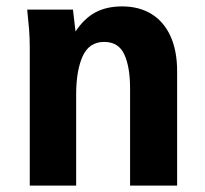

<svg xmlns="http://www.w3.org/2000/svg" viewBox="-20 -580 640 600"><path d="M65 -550H208L216 -481.5Q243 -522.5 278 -541.2Q313 -560 361.5 -560Q415 -560 453.8 -536Q492.5 -512 513 -466.5Q533.5 -421 533.5 -357.5V0H386.5V-303.5Q386.5 -370.5 368.5 -409.8Q350.5 -449 305.5 -449Q258.5 -449 238.2 -404Q218 -359 218 -285V0H73V-430.5Q73 -461 71 -486.8Q69 -512.5 65 -550Z"/></svg>

Font: JuliaMono ExtraBold
Style: Regular
Weight: 800
Monospace: yes
Designer: cormullion
Foundry: corm
Version: Version 0.055; ttfautohint (v1.8.4)